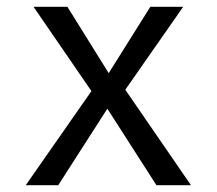

<svg xmlns="http://www.w3.org/2000/svg" viewBox="-20 -547 640 567"><path d="M56 0 250 -278 79 -527H179L301 -331L424 -527H521L350 -282L544 0H442L297 -226L152 0Z"/></svg>

Font: FiraDG Mono
Style: Regular
Weight: 400
Designer: Carrois Corporate & Edenspiekermann AG
Foundry: Carrois Corporate GbR & Edenspiekermann AG
Version: Version 3.206